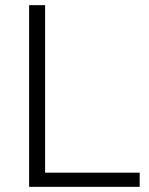

<svg xmlns="http://www.w3.org/2000/svg" viewBox="-20 -725 578 745"><path d="M93 0V-705H155V-55H522V0Z"/></svg>

Font: Winston Light
Style: Regular
Weight: 300
Designer: Original fonts by Vernon Adams / Changes by Cristiano Sobral
Foundry: Original fonts by Vernon Adams / Changes by Cristiano Sobral
Version: Version 2.503;July 17, 2020;FontCreator 13.0.0.2655 64-bit